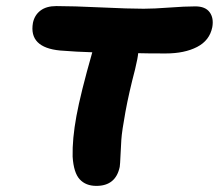

<svg xmlns="http://www.w3.org/2000/svg" viewBox="-20 -649 724 635"><path d="M298.8 -34.2Q263.7 -34.2 243.7 -55.9Q223.6 -77.6 220.2 -130.9Q218.8 -189 232.7 -264.9Q246.6 -340.8 285.2 -476.1Q233.9 -477.5 179.2 -481.9Q74.7 -491.7 88.9 -573.2Q94.2 -599.1 113.8 -614Q133.3 -628.9 166 -628.9Q220.7 -628.9 313.2 -624.5Q405.8 -620.1 455.1 -620.1Q488.8 -620.1 540 -624Q591.3 -627.9 626 -627.9Q659.2 -627.9 673.3 -608.6Q687.5 -589.4 682.1 -559.1Q673.3 -515.1 631.8 -493.7Q590.3 -472.2 527.8 -472.2Q464.8 -472.2 437 -473.1Q436 -458.5 426.8 -419.9Q406.2 -341.3 394.8 -278.8Q383.3 -216.3 381.3 -187Q379.4 -157.7 378.4 -132.3Q377.4 -106.9 376 -97.2Q362.8 -34.2 298.8 -34.2Z"/></svg>

Font: Shantell Sans Irregular
Style: Bold Italic
Weight: 700
Italic angle: -11.31°
Designer: Stephen Nixon, Anya Danilova, Shantell Martin
Foundry: Arrow Type
Version: Version 1.006;[9816181b4]